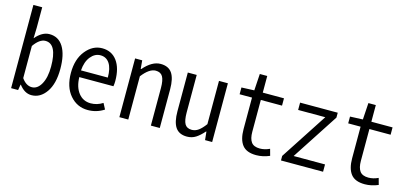

<svg xmlns="http://www.w3.org/2000/svg" viewBox="-66 -1231 3632 1708"><g transform="rotate(15 1750.0 -377.0)"><path d="M262.7 13.7Q199.2 13.7 149.4 -51.8H146.5L137.7 0H73.2V-766.6H154.3V-578.1L151.4 -480.5Q212.9 -552.7 280.3 -552.7Q363.3 -552.7 407.7 -481Q452.1 -409.2 452.1 -278.3Q452.1 -140.6 397.9 -63.5Q343.8 13.7 262.7 13.7ZM248 -55.7Q299.8 -55.7 333.5 -115.7Q367.2 -175.8 367.2 -277.3Q367.2 -485.4 260.7 -485.4Q207 -485.4 154.3 -410.2V-114.3Q195.3 -55.7 248 -55.7Z M781.2 11.7Q682.6 11.7 617.2 -64Q551.8 -139.6 551.8 -269.5Q551.8 -396.5 615.2 -474.6Q678.7 -552.7 765.6 -552.7Q853.5 -552.7 902.8 -485.8Q952.1 -418.9 952.1 -300.8Q952.1 -277.3 948.2 -252H633.8Q635.7 -161.1 678.2 -106.9Q720.7 -52.7 791 -52.7Q849.6 -52.7 901.4 -85.9L929.7 -32.2Q862.3 11.7 781.2 11.7ZM632.8 -313.5H879.9Q879.9 -399.4 850.1 -443.8Q820.3 -488.3 766.6 -488.3Q714.8 -488.3 676.8 -441.4Q638.7 -394.5 632.8 -313.5Z M1070.3 0V-541H1135.7L1142.6 -463.9H1147.5Q1224.6 -552.7 1303.7 -552.7Q1376 -552.7 1409.2 -504.4Q1442.4 -456.1 1442.4 -356.4V0H1360.4V-346.7Q1360.4 -418 1341.3 -450.7Q1322.3 -483.4 1276.4 -483.4Q1217.8 -483.4 1152.3 -398.4V0Z M1694.3 11.7Q1622.1 11.7 1588.9 -36.6Q1555.7 -85 1555.7 -184.6V-541H1637.7V-195.3Q1637.7 -123 1656.2 -90.3Q1674.8 -57.6 1720.7 -57.6Q1752.9 -57.6 1781.7 -78.1Q1810.5 -98.6 1842.8 -142.6V-541H1924.8V0H1859.4L1851.6 -76.2H1847.7Q1810.5 -33.2 1774.9 -10.7Q1739.3 11.7 1694.3 11.7Z M2332 11.7Q2242.2 11.7 2203.6 -38.1Q2165 -87.9 2165 -182.6V-473.6H2050.8V-536.1L2168 -541L2177.7 -694.3H2246.1V-541H2441.4V-473.6H2246.1V-180.7Q2246.1 -117.2 2269.5 -85.4Q2293 -53.7 2348.6 -53.7Q2392.6 -53.7 2438.5 -75.2L2455.1 -14.6Q2392.6 11.7 2332 11.7Z M2558.6 0V-42L2839.8 -473.6H2589.8V-541H2936.5V-496.1L2657.2 -67.4H2946.3V0Z M3332 11.7Q3242.2 11.7 3203.6 -38.1Q3165 -87.9 3165 -182.6V-473.6H3050.8V-536.1L3168 -541L3177.7 -694.3H3246.1V-541H3441.4V-473.6H3246.1V-180.7Q3246.1 -117.2 3269.5 -85.4Q3293 -53.7 3348.6 -53.7Q3392.6 -53.7 3438.5 -75.2L3455.1 -14.6Q3392.6 11.7 3332 11.7Z"/></g></svg>

Font: GenEi Gothic M SemiLight
Style: Regular
Weight: 350
Designer: o_tamon (Modified); [Source Han Sans]
Ryoko NISHIZUKA  (kana & ideographs); Paul D. Hunt (Latin, Greek & Cyrillic); Wenl
Version: Version 1.1a;Original Version 1.004